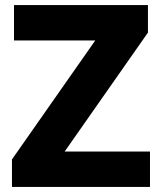

<svg xmlns="http://www.w3.org/2000/svg" viewBox="-20 -734 634 754"><path d="M569 0V-139H234L561 -606V-714H35V-575H354L27 -108V0Z"/></svg>

Font: Noto Sans Gurmukhi ExtraBold
Style: Regular
Weight: 800
Designer: Jelle Bosma - Monotype Design Team
Foundry: Monotype Imaging Inc.
Version: Version 2.004